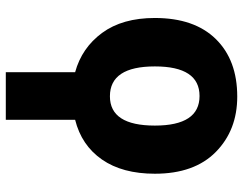

<svg xmlns="http://www.w3.org/2000/svg" viewBox="-108 -490 838 662"><g transform="rotate(90 311.0 -159.0)"><path d="M313 -558Q187 -558 114.5 -484Q42 -410 42 -274Q42 -162 93.5 -92Q145 -22 229 1V240H393V1Q481 -21 530 -91.5Q579 -162 579 -274Q579 -410 504 -484Q429 -558 313 -558ZM311 -428Q413 -428 413 -274Q413 -119 312 -119Q209 -119 209 -274Q209 -428 311 -428Z"/></g></svg>

Font: Noto Sans UI Extra
Style: Regular
Weight: 800
Designer: Monotype Design Team
Foundry: Monotype Imaging Inc.
Version: Version 1.901